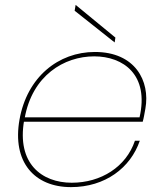

<svg xmlns="http://www.w3.org/2000/svg" viewBox="-20 -760 668 787"><path d="M68 -261H565C570 -279 571 -289 576 -315C596 -428 534 -547 369 -547C219 -547 91 -444 60 -270C29 -96 121 7 271 7C411 7 515 -72 553 -183H533C497 -76 394 -11 274 -11C151 -11 48 -90 79 -267L81 -275C112 -451 243 -529 366 -529C486 -529 592 -453 552 -279H72ZM286 -716 450 -586 453 -606 290 -740Z"/></svg>

Font: Poppins Devanagari Thin
Style: Italic
Weight: 100
Italic angle: -10°
Designer: Ninad Kale (Devanagari), Jonny Pinhorn (Latin)
Foundry: Indian Type Foundry
Version: 4.005